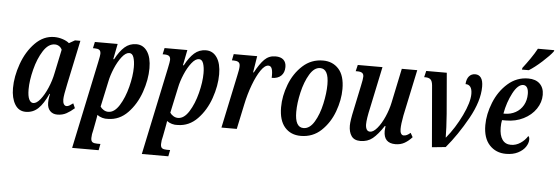

<svg xmlns="http://www.w3.org/2000/svg" viewBox="-58 -956 4023 1386"><g transform="rotate(5 1953.5 -263.0)"><path d="M38 -153Q38 -237 71 -329.5Q104 -422 165 -484Q226 -546 304 -546Q335 -546 365 -536Q395 -526 412 -511L454 -535H493L426 -218Q407 -131 407 -103Q407 -81 414.5 -69Q422 -57 434 -57Q444 -57 454.5 -63Q465 -69 481 -81L496 -47Q468 -22 439 -6Q410 10 373 10Q340 10 320 -11Q300 -32 300 -70Q300 -93 303.5 -111.5Q307 -130 308 -134H304Q272 -62 234.5 -26Q197 10 144 10Q93 10 65.5 -35.5Q38 -81 38 -153ZM328 -288 364 -459Q357 -475 343 -484Q329 -493 312 -493Q265 -493 228.5 -436Q192 -379 171.5 -298Q151 -217 151 -154Q151 -105 162.5 -81.5Q174 -58 193 -58Q217 -58 244 -91.5Q271 -125 294 -178.5Q317 -232 328 -288Z M635 -395Q645 -442 645 -454Q645 -475 634 -482.5Q623 -490 601 -490H588L598 -536H763L741 -424H747Q778 -483 813.5 -514.5Q849 -546 898 -546Q948 -546 977.5 -502.5Q1007 -459 1007 -381Q1007 -298 975.5 -207.5Q944 -117 883.5 -54.5Q823 8 741 9Q720 11 699 5Q678 -1 662 -13Q661 -9 659.5 4.5Q658 18 654 35L642 98Q633 131 633 157Q633 179 644 186.5Q655 194 678 194H702L693 240H501ZM894 -379Q894 -422 884.5 -450Q875 -478 853 -478Q827 -478 799.5 -443Q772 -408 750.5 -357Q729 -306 720 -261L680 -75Q688 -62 704 -52Q720 -42 738 -42Q782 -42 817.5 -98.5Q853 -155 873.5 -235Q894 -315 894 -379Z M1140 -395Q1150 -442 1150 -454Q1150 -475 1139 -482.5Q1128 -490 1106 -490H1093L1103 -536H1268L1246 -424H1252Q1283 -483 1318.5 -514.5Q1354 -546 1403 -546Q1453 -546 1482.5 -502.5Q1512 -459 1512 -381Q1512 -298 1480.5 -207.5Q1449 -117 1388.5 -54.5Q1328 8 1246 9Q1225 11 1204 5Q1183 -1 1167 -13Q1166 -9 1164.5 4.5Q1163 18 1159 35L1147 98Q1138 131 1138 157Q1138 179 1149 186.5Q1160 194 1183 194H1207L1198 240H1006ZM1399 -379Q1399 -422 1389.5 -450Q1380 -478 1358 -478Q1332 -478 1304.5 -443Q1277 -408 1255.5 -357Q1234 -306 1225 -261L1185 -75Q1193 -62 1209 -52Q1225 -42 1243 -42Q1287 -42 1322.5 -98.5Q1358 -155 1378.5 -235Q1399 -315 1399 -379Z M1643 -383Q1654 -430 1654 -454Q1654 -475 1641.5 -482.5Q1629 -490 1609 -490H1595L1604 -536H1774L1755 -417H1760Q1794 -481 1826.5 -513.5Q1859 -546 1906 -546Q1945 -546 1964.5 -527.5Q1984 -509 1984 -476Q1984 -435 1960 -412Q1936 -389 1892 -389Q1894 -431 1887 -453Q1880 -475 1861 -475Q1835 -475 1806.5 -433.5Q1778 -392 1752.5 -324Q1727 -256 1711 -179L1673 0H1562Z M1978 -184Q1978 -265 2010 -349Q2042 -433 2104 -489.5Q2166 -546 2251 -546Q2321 -546 2364.5 -498Q2408 -450 2408 -353Q2408 -274 2377 -189.5Q2346 -105 2285 -47.5Q2224 10 2137 10Q2064 10 2021 -39.5Q1978 -89 1978 -184ZM2297 -376Q2297 -490 2235 -490Q2192 -490 2159 -435Q2126 -380 2108 -302Q2090 -224 2090 -160Q2090 -48 2152 -48Q2197 -48 2230 -103Q2263 -158 2280 -236Q2297 -314 2297 -376Z M2738 -78Q2738 -90 2741 -114H2736Q2694 -50 2657.5 -20.5Q2621 9 2569 9Q2524 9 2504 -20Q2484 -49 2484 -95Q2484 -131 2502 -212L2539 -388Q2550 -438 2550 -456Q2550 -474 2539 -482Q2528 -490 2504 -490H2492L2503 -536H2682L2619 -237Q2600 -153 2600 -115Q2600 -92 2608 -78Q2616 -64 2633 -64Q2657 -64 2685 -97.5Q2713 -131 2736 -183Q2759 -235 2770 -288L2822 -536H2934L2863 -201Q2851 -137 2851 -102Q2851 -81 2858 -69.5Q2865 -58 2877 -58Q2889 -58 2900.5 -63.5Q2912 -69 2926 -81L2943 -51Q2919 -24 2890 -7Q2861 10 2823 10Q2738 10 2738 -78Z M3050 -437Q3047 -467 3034.5 -478.5Q3022 -490 2997 -490H2988L2999 -536H3148L3173 -240Q3181 -133 3181 -70H3183Q3245 -145 3291.5 -241.5Q3338 -338 3338 -399Q3338 -434 3325 -450.5Q3312 -467 3290 -466Q3292 -503 3309 -523Q3326 -543 3354 -543Q3381 -543 3396 -522Q3411 -501 3411 -458Q3411 -353 3339.5 -225Q3268 -97 3187 -1L3088 9Z M3458 -184Q3458 -263 3492 -348Q3526 -433 3590 -489.5Q3654 -546 3738 -546Q3792 -546 3822 -517Q3852 -488 3852 -437Q3852 -383 3819.5 -335Q3787 -287 3730 -258.5Q3673 -230 3605 -230H3575Q3570 -207 3570 -177Q3570 -120 3591.5 -89Q3613 -58 3654 -58Q3691 -58 3723 -79.5Q3755 -101 3774 -132Q3783 -126 3783 -107Q3783 -81 3765 -54Q3747 -27 3711 -8.5Q3675 10 3624 10Q3551 10 3504.5 -40Q3458 -90 3458 -184ZM3590 -278Q3633 -278 3668.5 -297.5Q3704 -317 3724 -352.5Q3744 -388 3744 -434Q3744 -464 3734 -480Q3724 -496 3706 -496Q3667 -496 3631.5 -428.5Q3596 -361 3581 -278ZM3689 -619Q3714 -651 3742 -691.5Q3770 -732 3788 -766H3907L3904 -756Q3882 -726 3829.5 -678.5Q3777 -631 3736 -606H3686Z"/></g></svg>

Font: Noto Serif CondSemiBold
Style: Italic
Weight: 600
Width: 3
Italic angle: -12°
Designer: Monotype Design Team
Foundry: Monotype Imaging Inc.
Version: Version 1.001